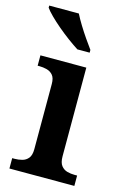

<svg xmlns="http://www.w3.org/2000/svg" viewBox="-118 -822 577 877"><g transform="rotate(15 170.5 -383.0)"><path d="M19 0V-49H31Q48 -49 65.5 -53.5Q83 -58 94.5 -72Q106 -86 106 -115V-423Q106 -451 94.5 -464.5Q83 -478 65.5 -482.5Q48 -487 31 -487H22V-536H239V-117Q239 -87 250.5 -72.5Q262 -58 279 -53.5Q296 -49 313 -49H326V0ZM178 -606Q156 -620 129.5 -639.5Q103 -659 77 -681Q51 -703 31 -723Q11 -743 2 -756V-766H142Q153 -744 169.5 -717Q186 -690 204 -664Q222 -638 236 -619V-606Z"/></g></svg>

Font: Noto Naskh Arabic UI Semi
Style: Bold
Weight: 700
Designer: Monotype Design Team, David Williams, Mohamad Dakak and Nizar Qandah
Foundry: Monotype Imaging Inc.
Version: Version 2.014; ttfautohint (v1.8.4.7-5d5b)